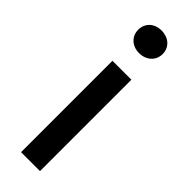

<svg xmlns="http://www.w3.org/2000/svg" viewBox="-265 -803 817 817"><g transform="rotate(45 143.5 -394.5)"><path d="M87 0H201V-550H87ZM144 -653C186 -653 218 -681 218 -721C218 -762 186 -789 144 -789C102 -789 71 -762 71 -721C71 -681 102 -653 144 -653Z"/></g></svg>

Font: Source Han Sans KR Medium
Style: Regular
Weight: 500
Designer: Ryoko NISHIZUKA (kana & ideographs); Paul D. Hunt (Latin, Greek & Cyrillic); Wenlong ZHANG (bopomofo); Sandoll Communica
Foundry: Adobe Systems Incorporated
Version: Version 1.001;PS 1.001;hotconv 1.0.78;makeotf.lib2.5.61930